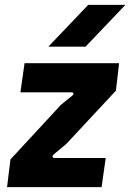

<svg xmlns="http://www.w3.org/2000/svg" viewBox="-20 -770 536 790"><path d="M9 0 23 -114 231 -339 278 -377Q283 -381 282 -385.5Q281 -390 275 -390H64L81 -510H470L457 -397L253 -178L199 -133Q195 -129 196.5 -124.5Q198 -120 203 -120H415L398 0ZM179 -578 343 -750H496L332 -578Z"/></svg>

Font: Finlandica
Style: Bold Italic
Weight: 700
Italic angle: -8°
Designer: Niklas Ekholm, Juho Hiilivirta, Jaakko Suomalainen
Foundry: Helsinki Type Studio
Version: Version 1.064; ttfautohint (v1.8.4.7-5d5b)